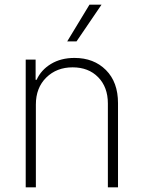

<svg xmlns="http://www.w3.org/2000/svg" viewBox="-20 -800 614 820"><path d="M133.2 -353.7V0H89.8V-545.5H132.1V-459.2H136.4Q155.5 -501.4 197.8 -527Q240.1 -552.6 298.3 -552.6Q380.7 -552.6 432.4 -500.9Q484 -449.2 484 -359.7V0H440.7V-358Q440.7 -427.9 399.3 -470.2Q358 -512.4 290.1 -512.4Q221.9 -512.4 177.6 -468.8Q133.2 -425.1 133.2 -353.7ZM267 -623.2 362.2 -780.2H413.7L306.8 -623.2Z"/></svg>

Font: Inter Extra Light BETA
Style: Regular
Weight: 200
Designer: Rasmus Andersson
Foundry: rsms
Version: Version 3.011;git-f93a4a705